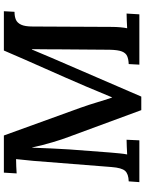

<svg xmlns="http://www.w3.org/2000/svg" viewBox="101 -841 750 992"><g transform="rotate(-90 476.0 -345.0)"><path d="M403 10 264 -367Q252 -398 237 -448.5Q222 -499 210 -554H209Q207 -502 205 -454Q203 -406 200 -362L184 -151Q182 -126 179.5 -101.5Q177 -77 174 -63Q192 -64 214.5 -65Q237 -66 250 -66L247 0H31L35 -55Q73 -56 89 -73.5Q105 -91 109 -144L141 -549Q144 -574 146 -598Q148 -622 150 -637Q134 -637 111.5 -636Q89 -635 76 -634L80 -700H272L415 -305Q431 -260 443 -219.5Q455 -179 468 -141H469Q483 -173 497.5 -209Q512 -245 525 -275Q570 -380 618 -487.5Q666 -595 711 -700H914L911 -645Q887 -645 870.5 -638Q854 -631 844.5 -611Q835 -591 835 -551L833 -144Q833 -120 831 -98Q829 -76 826 -63Q844 -64 866 -65Q888 -66 902 -66L898 0H638L641 -55Q666 -56 682 -63Q698 -70 706 -90Q714 -110 715 -153L717 -408Q717 -421 717 -446Q717 -471 717.5 -500.5Q718 -530 718 -555H716L673 -453L473 10Z"/></g></svg>

Font: Lora SemiBold
Style: Italic
Weight: 600
Italic angle: -3°
Designer: Olga Karpushina, Alexei Vanyashin (Cyrillic)
Foundry: Cyreal
Version: Version 3.011; ttfautohint (v1.8.4.7-5d5b)